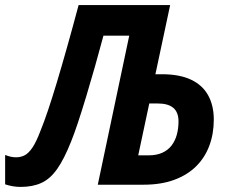

<svg xmlns="http://www.w3.org/2000/svg" viewBox="-60 -734 912 763"><path d="M21.5 8.8Q4.9 8.8 -11 5.9Q-26.9 2.9 -39.6 -1.5V-118.2Q-28.8 -113.8 -17.8 -111.3Q-6.8 -108.9 3.9 -108.9Q22 -108.9 37.4 -116.5Q52.7 -124 68.4 -146.7Q84 -169.4 101.1 -214.8Q114.7 -248 130.9 -295.9Q147 -343.8 165.8 -406.2Q184.6 -468.8 206.3 -545.7Q228 -622.6 252.4 -713.9H616.2L557.6 -439H583.5Q653.8 -439 699.5 -417.2Q745.1 -395.5 767.3 -355Q789.6 -314.5 789.6 -258.8Q789.6 -202.6 772 -155.3Q754.4 -107.9 719.5 -73.2Q684.6 -38.6 632.3 -19.3Q580.1 0 510.3 0H328.6L453.6 -592.3H351.1Q335 -531.7 317.4 -469.7Q299.8 -407.7 282.5 -350.3Q265.1 -293 249.8 -246.8Q234.4 -200.7 222.7 -171.9Q194.8 -101.6 167 -62.3Q139.2 -22.9 104.5 -7.1Q69.8 8.8 21.5 8.8ZM489.3 -116.7H531.2Q562.5 -116.7 585 -127Q607.4 -137.2 621.6 -155.5Q635.7 -173.8 642.6 -198.5Q649.4 -223.1 649.4 -251.5Q649.4 -287.6 628.9 -305.2Q608.4 -322.8 566.9 -322.8H533.2Z"/></svg>

Font: Open Sans SemiCondensed
Style: Bold Italic
Weight: 700
Width: 4
Italic angle: -12°
Designer: Monotype Design Team
Foundry: Monotype Imaging Inc.
Version: Version 3.003